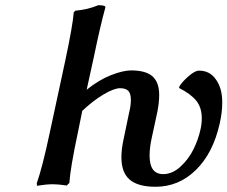

<svg xmlns="http://www.w3.org/2000/svg" viewBox="-20 -712 879 742"><path d="M458 -175.8 479 -276.9Q485.8 -303.7 485.8 -325.2Q485.8 -351.1 475.6 -361.1Q465.3 -371.1 443.8 -371.1Q420.9 -371.1 379.6 -346.7Q338.4 -322.3 293.9 -279.8L297.9 -283.2Q293.9 -262.7 280.8 -199.2Q251.5 -61 248 -4.9L237.8 4.9Q204.6 0 185.1 0Q159.2 0 123 5.9L122.1 -3.9Q144 -65.4 172.9 -202.1L231.9 -476.1Q261.2 -613.3 265.1 -665L272 -670.9Q317.4 -674.3 359.9 -691.9Q375.5 -691.9 381.8 -689.7Q388.2 -687.5 387.2 -683.1Q367.2 -610.8 342.8 -492.2L314.9 -365.2Q362.3 -403.3 408.9 -421.6Q455.6 -439.9 486.8 -439.9Q543.9 -439.9 569.6 -416.7Q595.2 -393.6 595.2 -345.2Q595.2 -314.5 587.9 -278.8L565.9 -176.8Q558.1 -141.1 558.1 -109.9Q558.1 -39.1 610.8 -39.1Q645.5 -39.1 676.8 -67.4Q708 -95.7 727.1 -133.8Q746.1 -171.9 754.9 -211.9Q759.8 -233.4 759.8 -254.9Q759.8 -296.4 738.5 -322.8Q717.3 -349.1 671.9 -372.1L673.8 -378.9Q684.6 -396.5 709 -417.7Q733.4 -439 749 -439Q789.1 -439 812 -408.2Q838.9 -373.5 838.9 -316.9Q838.9 -277.3 829.1 -234.9Q803.7 -120.6 737.3 -55.4Q670.9 9.8 581.1 9.8Q513.7 9.8 481.4 -17.6Q449.2 -44.9 449.2 -104Q449.2 -136.7 458 -175.8Z"/></svg>

Font: Linear Smooth
Style: Bold Italic
Weight: 700
Designer: Philipp H. Poll, Flanker
Foundry: Philipp H. Poll, reworked by Flanker
Version: Version 1.061 | FøM Fix